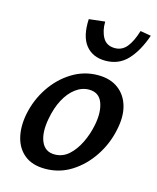

<svg xmlns="http://www.w3.org/2000/svg" viewBox="-103 -730 666 813"><g transform="rotate(15 230.0 -323.0)"><path d="M172 11Q116 11 82 -16Q48 -43 36.5 -89Q25 -135 36 -192Q49 -257 85 -311Q121 -365 173.5 -397.5Q226 -430 287 -430Q341 -430 376 -404Q411 -378 424 -333Q437 -288 424 -228Q411 -164 375 -109.5Q339 -55 287 -22Q235 11 172 11ZM195 -58Q230 -58 256.5 -81.5Q283 -105 301.5 -143Q320 -181 328 -222Q340 -281 325 -321Q310 -361 266 -361Q235 -361 207.5 -340.5Q180 -320 160.5 -283.5Q141 -247 132 -198Q120 -135 136.5 -96.5Q153 -58 195 -58ZM300 -497Q244 -497 213.5 -535Q183 -573 187 -649L257 -657Q256 -617 272 -588Q288 -559 325 -559Q356 -559 376.5 -583.5Q397 -608 412 -657L459 -649Q435 -579 397 -538Q359 -497 300 -497Z"/></g></svg>

Font: Ysabeau Infant SemiBold
Style: Italic
Weight: 600
Italic angle: -12°
Designer: Christian Thalmann (Catharsis Fonts)
Version: Version 2.002; featfreeze: ss01,ss02,lnum